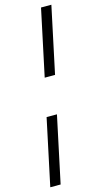

<svg xmlns="http://www.w3.org/2000/svg" viewBox="-137 -784 523 986"><g transform="rotate(-15 124.0 -291.0)"><path d="M118 -390 193 -743H248L173 -390ZM0 161 75 -192H130L55 161Z"/></g></svg>

Font: Saira SemiCondensed Light
Style: Italic
Weight: 300
Width: 4
Italic angle: -12°
Designer: Hector Gatti with collaboration of the Omnibus-Type team
Foundry: Omnibus-Type
Version: Version 1.101